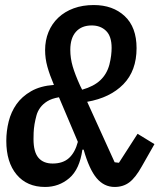

<svg xmlns="http://www.w3.org/2000/svg" viewBox="-20 -730 640 762"><path d="M159 12Q87 12 46 -37Q5 -86 5 -171Q5 -210 14.5 -248Q24 -286 45.5 -316.5Q67 -347 103.5 -368Q140 -389 194 -393Q177 -433 168 -465.5Q159 -498 159 -531Q159 -570 172.5 -603Q186 -636 211.5 -660Q237 -684 272.5 -697Q308 -710 352 -710Q428 -710 475 -666Q522 -622 522 -539Q522 -449 469.5 -395.5Q417 -342 326 -326L435 -86L452 -84L526 -199L593 -158L543 -70Q518 -25 493.5 -6.5Q469 12 435 12Q393 12 363.5 -23Q334 -58 312 -136H307Q296 -58 255 -23Q214 12 159 12ZM189 -81Q230 -81 254 -103Q278 -125 289 -167L214 -344Q185 -339 167.5 -328Q150 -317 139.5 -302.5Q129 -288 124.5 -271Q120 -254 117 -237Q114 -218 113.5 -203.5Q113 -189 113 -178Q113 -127 132.5 -104Q152 -81 189 -81ZM344 -629Q304 -629 281.5 -604Q259 -579 259 -532Q259 -499 268.5 -466.5Q278 -434 298 -390L306 -374Q352 -387 378 -411.5Q404 -436 414 -473Q419 -493 421 -509.5Q423 -526 423 -540Q423 -586 401 -607.5Q379 -629 344 -629Z"/></svg>

Font: IBM Plex Mono Medm
Style: Italic
Weight: 500
Italic angle: -9°
Monospace: yes
Designer: Mike Abbink, Paul van der Laan, Pieter van Rosmalen
Foundry: Bold Monday
Version: Version 2.3